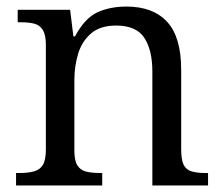

<svg xmlns="http://www.w3.org/2000/svg" viewBox="-20 -566 682 586"><path d="M29 0V-38H40Q66 -38 84 -43Q102 -48 111 -63Q120 -78 120 -110V-429Q120 -459 111 -474Q102 -489 85.5 -493.5Q69 -498 45 -498H34V-536H194L204 -455H209Q239 -511 277.5 -528.5Q316 -546 366 -546Q447 -546 490 -499.5Q533 -453 533 -353V-111Q533 -78 540.5 -63Q548 -48 564.5 -43Q581 -38 607 -38H615V0H445V-348Q445 -413 420.5 -450.5Q396 -488 334 -488Q286 -488 258 -464Q230 -440 218.5 -402Q207 -364 207 -322V-106Q207 -76 216 -61.5Q225 -47 242 -42.5Q259 -38 285 -38H292V0Z"/></svg>

Font: Noto Serif Hentaigana EL
Style: Regular
Weight: 400
Designer: Kazuhiro Yamada
Foundry: nipponia
Version: Version 1.000